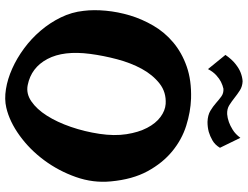

<svg xmlns="http://www.w3.org/2000/svg" viewBox="-129 -849 971 753"><g transform="rotate(90 356.5 -472.5)"><path d="M366.2 -736.3Q418.9 -734.4 473.1 -717.3Q527.3 -700.2 573.2 -662.6Q619.1 -625 651.4 -565.9Q683.6 -506.8 691.4 -421.9Q698.2 -352.5 674.3 -284.7Q650.4 -216.8 608.4 -160.2Q566.4 -103.5 511.7 -64Q457 -24.4 402.3 -11.7Q369.1 -3.9 329.6 -10.3Q290 -16.6 249.5 -34.7Q209 -52.7 170.4 -81.1Q131.8 -109.4 100.6 -146Q69.3 -182.6 48.3 -225.6Q27.3 -268.6 22.5 -315.4Q17.6 -354.5 22 -401.9Q26.4 -449.2 40.5 -496.6Q54.7 -543.9 80.6 -588.4Q106.4 -632.8 146.5 -666.5Q186.5 -700.2 240.7 -719.2Q294.9 -738.3 366.2 -736.3ZM191.4 -340.8Q177.7 -236.3 211.4 -172.9Q245.1 -109.4 313.5 -95.7Q346.7 -88.9 377.4 -109.9Q408.2 -130.9 433.6 -170.9Q459 -210.9 477.5 -264.6Q496.1 -318.4 504.9 -377Q513.7 -435.5 506.3 -482.9Q499 -530.3 481.4 -564Q463.9 -597.7 439 -616.2Q414.1 -634.8 387.7 -636.7Q341.8 -639.6 307.6 -612.8Q273.4 -585.9 250 -543Q226.6 -500 212.4 -446.3Q198.2 -392.6 191.4 -340.8ZM195.3 -871.1Q212.9 -896.5 231 -910.6Q249 -924.8 264.6 -930.7Q282.2 -937.5 298.8 -938.5Q319.3 -937.5 334.5 -927.7Q349.6 -918 363.8 -906.7Q377.9 -895.5 392.6 -886.2Q407.2 -877 427.7 -877.9Q442.4 -878.9 459 -884.8Q472.7 -889.6 489.3 -899.9Q505.9 -910.2 520.5 -929.7L559.6 -849.6Q547.9 -830.1 530.8 -820.3Q513.7 -810.5 497.1 -805.7Q478.5 -800.8 458 -800.8Q431.6 -801.8 414.6 -812Q397.5 -822.3 384.3 -834Q371.1 -845.7 358.4 -855Q345.7 -864.3 328.1 -863.3Q314.5 -860.4 300.8 -853.5Q289.1 -847.7 275.4 -835.4Q261.7 -823.2 251 -802.7Z"/></g></svg>

Font: Irish Growler
Style: Regular
Weight: 400
Designer: Squid
Foundry: Font Diner, Inc DBA Sideshow
Version: Version 1.000